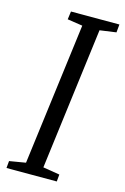

<svg xmlns="http://www.w3.org/2000/svg" viewBox="-115 -797 553 850"><g transform="rotate(15 161.5 -371.5)"><path d="M4.5 0 7.5 -32.5 82 -45 165.5 -695.5 96 -706 101 -743H323L319.5 -706L244.5 -695.5L161.5 -45L238 -32.5L235 0Z"/></g></svg>

Font: Merriweather 36pt Light
Style: Italic
Weight: 300
Italic angle: -7.8°
Version: Version 2.101